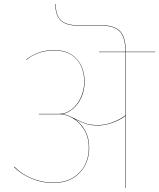

<svg xmlns="http://www.w3.org/2000/svg" viewBox="-20 -938 795 958"><path d="M755 -678H608V0H606V-360Q579 -339 542 -325.5Q505 -312 469 -312Q432 -312 409.5 -319.5Q387 -327 353 -344Q385 -322 405 -286Q425 -250 425 -201Q425 -124 376.5 -74.5Q328 -25 245 -25Q192 -25 140.5 -45.5Q89 -66 50 -104L52 -106Q89 -68 140.5 -47.5Q192 -27 245 -27Q327 -27 375 -75.5Q423 -124 423 -201Q423 -256 396.5 -296Q370 -336 330 -355L328 -356Q303 -368 276 -368H174V-370H276Q308 -370 336.5 -391.5Q365 -413 382.5 -450Q400 -487 400 -529Q400 -601 361 -643.5Q322 -686 252 -686Q206 -686 170 -672.5Q134 -659 112 -639L111 -641Q135 -661 170.5 -674.5Q206 -688 252 -688Q322 -688 362 -644.5Q402 -601 402 -529Q402 -487 386 -452Q370 -417 344.5 -395.5Q319 -374 291 -369Q312 -366 328 -358L358 -344Q388 -328 410.5 -321Q433 -314 469 -314Q506 -314 542.5 -328Q579 -342 606 -363V-678H474V-680H606Q605 -755 576 -782.5Q547 -810 487 -810H370Q310 -810 283 -835.5Q256 -861 256 -918H258Q258 -861 284.5 -836.5Q311 -812 370 -812H487Q548 -812 577.5 -784Q607 -756 608 -680H755Z"/></svg>

Font: FiraGO Two
Style: Regular
Weight: 100
Designer: bBox Type
Foundry: bBox Type GmbH
Version: Version 1.001